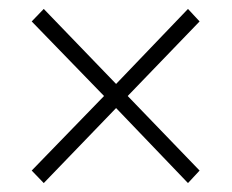

<svg xmlns="http://www.w3.org/2000/svg" viewBox="-20 -545 519 430"><path d="M78 -135 51 -163 213 -330 51 -497 78 -525 240 -357 401 -525 427 -497 266 -330 427 -163 401 -135 240 -303Z"/></svg>

Font: Mada Light
Style: Regular
Weight: 300
Designer: Khaled Hosny
Version: Version 1.5